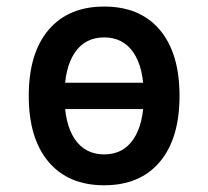

<svg xmlns="http://www.w3.org/2000/svg" viewBox="-20 -547 626 577"><path d="M112.3 -219.2V-298.3H488.8V-219.2ZM293 9.8Q185.5 9.8 126 -60.5Q66.4 -130.9 66.4 -258.8Q66.4 -387.2 126 -457.3Q185.5 -527.3 293 -527.3Q400.9 -527.3 460.2 -457.3Q519.5 -387.2 519.5 -258.8Q519.5 -130.9 460.2 -60.5Q400.9 9.8 293 9.8ZM293 -83Q350.1 -83 381.1 -128.9Q412.1 -174.8 412.1 -258.8Q412.1 -343.3 381.1 -388.9Q350.1 -434.6 293 -434.6Q235.8 -434.6 204.8 -388.9Q173.8 -343.3 173.8 -258.8Q173.8 -174.8 204.8 -128.9Q235.8 -83 293 -83Z"/></svg>

Font: Cascadia Code
Style: Regular
Weight: 400
Designer: Aaron Bell
Foundry: Saja Typeworks
Version: Version 2404.023